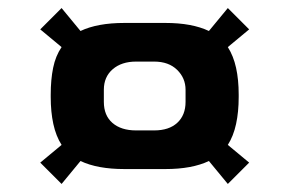

<svg xmlns="http://www.w3.org/2000/svg" viewBox="-20 -527 719 477"><path d="M133 -70 80 -123 133 -167Q119 -189 112.5 -219Q106 -249 106 -286V-292Q106 -329 112 -358.5Q118 -388 133 -410L80 -454L133 -507L180 -450Q222 -470 289 -470H391Q457 -470 499 -450L546 -507L599 -454L546 -410Q560 -388 566.5 -358.5Q573 -329 573 -292V-286Q573 -249 566.5 -219Q560 -189 546 -167L599 -123L546 -70L499 -127Q457 -107 391 -107H289Q222 -107 180 -127ZM318 -203H363Q400 -203 420.5 -222Q441 -241 441 -274V-304Q441 -333 420 -353.5Q399 -374 363 -374H318Q282 -374 260 -355Q238 -336 238 -304V-274Q238 -240 259.5 -221.5Q281 -203 318 -203Z"/></svg>

Font: Goldman
Style: Regular
Weight: 400
Designer: Jaikishan Patel
Version: Version 1.000; ttfautohint (v1.8.3)